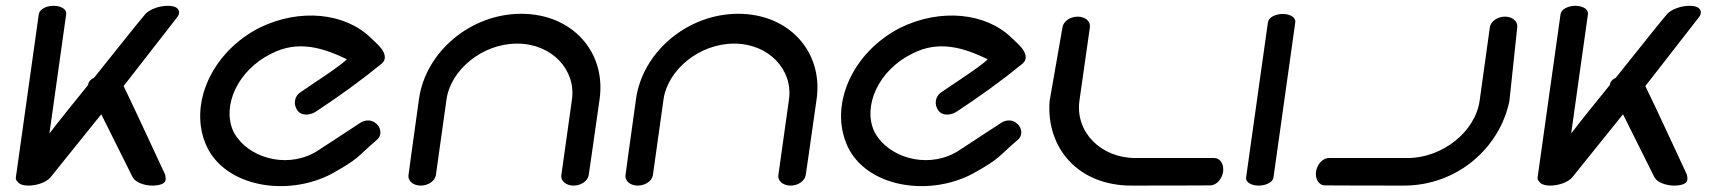

<svg xmlns="http://www.w3.org/2000/svg" viewBox="-20 -638 5901 660"><path d="M113.4 -589.5C113.1 -588 34.6 -28.4 34.5 -28C33.7 -22.5 35.2 -18.6 40.3 -13.5C45.4 -5.2 59.2 0 77.6 0C106 0 138.9 -11.1 153.3 -28L328.1 -245.2L436.3 -28.1C445.9 -11.2 475.6 0 504.1 0C524.8 0 547.6 -5.2 549.1 -19.3C549.9 -25.6 549.3 -31.9 547.6 -37.6L547.6 -38L547.5 -38.2C546 -41.4 425.9 -300.4 404.9 -342.2L589.7 -579.6C599.9 -592.7 596.5 -606.7 583.5 -613.3C576.5 -616.5 567.7 -618 557.1 -618C528.8 -618 496.4 -607.5 479.6 -589.7C456.5 -563.5 303.6 -370.3 303.4 -370.8C293.3 -366.1 283.9 -358.3 282.7 -345.7C238.1 -290.7 189.8 -231.1 149.9 -179.2L207.6 -589.8C209.3 -607.3 188.2 -618 164.5 -618C141.3 -618 116.9 -608 113.4 -589.5Z M1274.9 -156.8C1293.8 -171.4 1290.6 -198.9 1273.6 -212.7C1256.1 -229.2 1232.2 -225.9 1215.8 -214L1076.3 -122.7C979 -57.4 850.6 -89.8 795.8 -164.3C790.6 -171.1 786.1 -178.2 782.5 -185.6C742 -272.3 795.8 -396.4 912.8 -453.6C1005.4 -501.5 1092 -472.9 1172.2 -434.4C1153.9 -413.1 1039.2 -339.6 1010.7 -319.5C991.5 -305 988.4 -278.8 1001.7 -259.4C1017 -237 1048.4 -242.7 1065.4 -254.1C1144.4 -306.1 1220.2 -360.6 1290.9 -418.3C1312.1 -435.6 1300.8 -458.1 1290.4 -471.7C1278.8 -486.4 1262.1 -500 1253.5 -508.8C1166 -593.7 1010.7 -610.7 871.5 -542.4C707 -458.4 626 -276.4 690 -136.1C754.4 4.2 966.8 40.1 1120.2 -40.6C1218.2 -95.3 1205.2 -97.2 1274.9 -156.8Z M1771.9 -590.6C1597.1 -590.6 1443 -459.5 1420.3 -297.9C1398.3 -141.7 1384.3 -36.8 1384.3 -36.8C1381.2 -14.7 1402.1 0 1426.2 0C1450.2 0 1475.3 -14.6 1478.4 -36.6L1514.8 -296C1529 -397.4 1637.4 -488.1 1757.5 -488.1C1877.5 -488.1 1960.4 -397.4 1946.1 -296C1931.1 -188.8 1909.7 -36.6 1909.7 -36.6C1906.6 -14.6 1927.5 0 1951.6 0C1975.3 0 1999.9 -14 2003.7 -36.2C2003.9 -37.5 2019.2 -141.3 2041.2 -297.9C2063.9 -459.5 1946.7 -590.6 1771.9 -590.6Z M2517.9 -590.6C2343.1 -590.6 2189 -459.5 2166.3 -297.9C2144.3 -141.7 2130.3 -36.8 2130.3 -36.8C2127.2 -14.7 2148.1 0 2172.2 0C2196.2 0 2221.3 -14.6 2224.4 -36.6L2260.8 -296C2275 -397.4 2383.4 -488.1 2503.5 -488.1C2623.5 -488.1 2706.4 -397.4 2692.1 -296C2677.1 -188.8 2655.7 -36.6 2655.7 -36.6C2652.6 -14.6 2673.5 0 2697.6 0C2721.3 0 2745.9 -14 2749.7 -36.2C2749.9 -37.5 2765.2 -141.3 2787.2 -297.9C2809.9 -459.5 2692.7 -590.6 2517.9 -590.6Z M3477.9 -156.8C3496.8 -171.4 3493.6 -198.9 3476.6 -212.7C3459.1 -229.2 3435.2 -225.9 3418.8 -214L3279.3 -122.7C3182 -57.4 3053.6 -89.8 2998.8 -164.3C2993.6 -171.1 2989.1 -178.2 2985.5 -185.6C2945 -272.3 2998.8 -396.4 3115.8 -453.6C3208.4 -501.5 3295 -472.9 3375.2 -434.4C3356.9 -413.1 3242.2 -339.6 3213.7 -319.5C3194.5 -305 3191.4 -278.8 3204.7 -259.4C3220 -237 3251.4 -242.7 3268.4 -254.1C3347.4 -306.1 3423.2 -360.6 3493.9 -418.3C3515.1 -435.6 3503.8 -458.1 3493.4 -471.7C3481.8 -486.4 3465.1 -500 3456.5 -508.8C3369 -593.7 3213.7 -610.7 3074.5 -542.4C2910 -458.4 2829 -276.4 2893 -136.1C2957.4 4.2 3169.8 40.1 3323.2 -40.6C3421.2 -95.3 3408.2 -97.2 3477.9 -156.8Z M3684.5 -580.8C3660.4 -580.8 3635.5 -565.9 3632.3 -544.1L3587.9 -290.3L3587.9 -289.8C3576.3 -130.9 3684.1 0 3869.7 0C4031.3 0 4139.8 -0.7 4139.8 -0.7C4162.5 -0.7 4181 -23.6 4184.4 -47.8C4187.8 -71.9 4175.8 -94.8 4153 -94.8L3883 -94.8C3765 -94.8 3675.4 -183.6 3690.6 -292.2C3704.9 -393.8 3722.1 -513.9 3725.8 -539.3L3726.4 -544.2C3729.4 -566.2 3708.6 -580.8 3684.5 -580.8Z M4338.5 -561.5C4338.1 -560 4263.5 -28.4 4263.5 -28C4261 -10.7 4283.1 0 4306.6 0C4330.1 0 4355.1 -10.6 4357.6 -28L4432.6 -561.8C4434.4 -579.1 4413.3 -590 4389.5 -590C4366.3 -590 4342 -580 4338.5 -561.5Z M5066.3 -292.2C5051.1 -183.6 4936.5 -94.8 4818.5 -94.8C4706.9 -94.8 4548.5 -94.8 4548.5 -94.8C4525.7 -94.8 4507.2 -71.9 4503.8 -47.8C4500.5 -23.6 4512.5 -0.7 4535.2 -0.7C4535.2 -0.7 4643.6 0 4805.1 0C4990.8 0 5135.3 -130.9 5168.4 -289.8L5168.5 -290.3L5168.6 -290.8C5168.7 -291.5 5194.6 -537.1 5195.6 -545.3C5197.6 -565.2 5178.3 -580.8 5153.6 -580.8C5129.5 -580.8 5104.5 -566.2 5101.4 -544.2C5101.1 -542.5 5100.9 -541 5100.7 -539.3C5097.4 -515.4 5080.6 -394.1 5066.3 -292.2Z M5344.4 -589.5C5344.1 -588 5265.6 -28.4 5265.5 -28C5264.7 -22.5 5266.2 -18.6 5271.3 -13.5C5276.4 -5.2 5290.2 0 5308.6 0C5337 0 5369.9 -11.1 5384.3 -28L5559.1 -245.2L5667.3 -28.1C5676.9 -11.2 5706.6 0 5735.1 0C5755.8 0 5778.6 -5.2 5780.1 -19.3C5780.9 -25.6 5780.3 -31.9 5778.6 -37.6L5778.6 -38L5778.5 -38.2C5777 -41.4 5656.9 -300.4 5635.9 -342.2L5820.7 -579.6C5830.9 -592.7 5827.5 -606.7 5814.5 -613.3C5807.5 -616.5 5798.7 -618 5788.1 -618C5759.8 -618 5727.4 -607.5 5710.6 -589.7C5687.5 -563.5 5534.6 -370.3 5534.4 -370.8C5524.3 -366.1 5514.9 -358.3 5513.7 -345.7C5469.1 -290.7 5420.8 -231.1 5380.9 -179.2L5438.6 -589.8C5440.3 -607.3 5419.2 -618 5395.5 -618C5372.3 -618 5347.9 -608 5344.4 -589.5Z"/></svg>

Font: Hi.
Style: Black
Weight: 400
Designer: Mew Too, Robert Jablonski
Foundry: Cannot Into Space Fonts
Version: Version 1.996